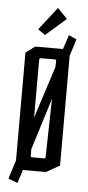

<svg xmlns="http://www.w3.org/2000/svg" viewBox="-57 -805 413 901"><g transform="rotate(5 149.0 -354.5)"><path d="M17 46 45 -42V-550L88 -582H219L241 -649L278 -633L253 -553V-36L190 0H81L61 63ZM191 -495 192 -521Q192 -526 190.5 -528Q189 -530 183 -530H121Q112 -530 112 -521V-249ZM173 -63Q179 -63 180.5 -64.5Q182 -66 182 -69L188 -345L112 -101V-69Q112 -66 113.5 -64.5Q115 -63 121 -63ZM95 -664 179 -772 225 -724 129 -640Z"/></g></svg>

Font: Bahianita
Style: Regular
Weight: 400
Designer: Pablo Cosgaya & Dani Raskovsky
Foundry: Pablo Cosgaya & Dani Raskovsky
Version: Version 1.008